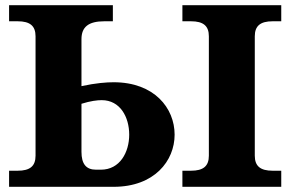

<svg xmlns="http://www.w3.org/2000/svg" viewBox="-20 -720 1119 740"><path d="M962 -120V-580C962 -620 983 -638 1031 -638H1064V-700H683V-638H716C764 -638 785 -620 785 -580V-120C785 -80 764 -62 716 -62H683V0H1064V-62H1031C983 -62 962 -80 962 -120ZM15 0H418C575 0 653 -100 653 -201C653 -303 575 -403 418 -403C391 -403 349 -400 294 -388V-569C294 -616 321 -638 382 -638H415V-700H15V-638H48C96 -638 117 -620 117 -580V-120C117 -80 96 -62 48 -62H15ZM294 -135V-320C329 -331 355 -334 372 -334C443 -334 478 -269 478 -201C478 -133 442 -66 369 -66H350C312 -66 294 -88 294 -135Z"/></svg>

Font: LT Superior Serif ExtraBold
Style: Regular
Weight: 800
Designer: Daniel Lyons
Foundry: LyonsType
Version: Version 2.120;FEAKit 1.0